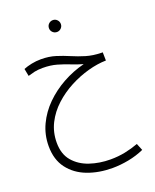

<svg xmlns="http://www.w3.org/2000/svg" viewBox="-170 -771 921 1139"><g transform="rotate(-20 290.5 -202.0)"><path d="M340 271Q254 271 183 244Q112 217 69.5 161Q27 105 27 20Q27 -52 56.5 -114.5Q86 -177 136.5 -227Q187 -277 252 -313Q317 -349 389 -367Q353 -377 317 -391.5Q281 -406 241 -417.5Q201 -429 152 -429Q121 -429 99 -424Q77 -419 58 -413L49 -460Q71 -469 100 -475Q129 -481 160 -481Q210 -481 251.5 -468Q293 -455 332.5 -438Q372 -421 415 -408Q458 -395 511 -394H519L520 -342Q466 -341 406 -324.5Q346 -308 288 -277.5Q230 -247 182.5 -203.5Q135 -160 107 -104.5Q79 -49 79 17Q79 89 117 133.5Q155 178 216 198.5Q277 219 346 219Q395 219 439 210Q483 201 523 186L541 230Q494 251 441.5 261Q389 271 340 271ZM306 -600Q290 -600 279 -611Q268 -622 268 -637Q268 -653 279 -664Q290 -675 306 -675Q321 -675 332 -664Q343 -653 343 -637Q343 -622 332 -611Q321 -600 306 -600Z"/></g></svg>

Font: Noto Sans Arabic UI SmCn Lt
Style: Regular
Weight: 300
Width: 4
Designer: Monotype Design Team, Nadine Chahine and Nizar Qandah
Foundry: Monotype Imaging Inc.
Version: Version 2.010; ttfautohint (v1.8.4.7-5d5b)